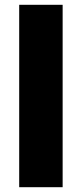

<svg xmlns="http://www.w3.org/2000/svg" viewBox="-20 -780 341 800"><path d="M241 0H60V-760H241Z"/></svg>

Font: Noto Sans Lao SemiCondensed Black
Style: Regular
Weight: 900
Width: 4
Designer: Monotype Design Team
Foundry: Monotype Imaging Inc.
Version: Version 2.003; ttfautohint (v1.8.4.7-5d5b)